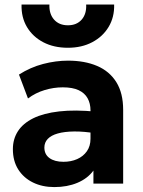

<svg xmlns="http://www.w3.org/2000/svg" viewBox="-20 -784 610 820"><path d="M212 15Q161 15 121 -4.5Q81 -24 58 -60.2Q35 -96.5 35 -147Q35 -190 56.5 -223.5Q78 -257 121.8 -278.8Q165.5 -300.5 232.8 -308.2Q300 -316 391.5 -307L393 -214Q338.5 -223 296.8 -222.5Q255 -222 226.8 -214Q198.5 -206 184 -190.8Q169.5 -175.5 169.5 -154Q169.5 -124.5 191.5 -108.8Q213.5 -93 251 -93Q283.5 -93 309.5 -104.5Q335.5 -116 351 -138Q366.5 -160 366.5 -191.5V-312.5Q366.5 -342 354.2 -364.2Q342 -386.5 316 -398.8Q290 -411 248 -411Q209 -411 170.2 -399.2Q131.5 -387.5 99.5 -363.5L61 -465.5Q109.5 -496.5 164 -510.8Q218.5 -525 270.5 -525Q341.5 -525 394.5 -502.5Q447.5 -480 476.8 -433.2Q506 -386.5 506 -314.5V0H379V-55.5Q354 -21.5 310.5 -3.2Q267 15 212 15ZM270 -580Q210 -580 165 -603.5Q120 -627 95.2 -668.5Q70.5 -710 72 -764.5H191Q189.5 -724.5 211 -700.2Q232.5 -676 270 -676Q307.5 -676 328.8 -700.2Q350 -724.5 348 -764.5H467.5Q469 -711 444 -669.2Q419 -627.5 374 -603.8Q329 -580 270 -580Z"/></svg>

Font: Geologica SemiBold
Style: Regular
Weight: 600
Designer: Sindre Bremnes, Frode Helland
Foundry: Monokrom Skriftforlag AS
Version: Version 1.010;gftools[0.9.28]